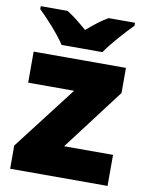

<svg xmlns="http://www.w3.org/2000/svg" viewBox="-86 -827 679 889"><g transform="rotate(10 253.5 -383.0)"><path d="M159 -606H351C382 -652 442 -718 476 -752V-766H352C317 -746 289 -723 254 -693C219 -723 194 -744 159 -766H33V-752C71 -716 129 -652 159 -606ZM482 0V-146H252L471 -435V-553H37V-407H253L24 -109V0Z"/></g></svg>

Font: Noto Sans Canadian Aboriginal Black
Style: Regular
Weight: 900
Designer: Monotype Design Team, Typotheque's Kevin King
Foundry: Monotype Imaging Inc.
Version: Version 2.004